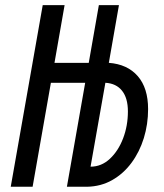

<svg xmlns="http://www.w3.org/2000/svg" viewBox="-20 -713 626 733"><path d="M21 0 143.1 -693.4H226.6L188 -473.1H318.8L357.4 -693.4H434.1L395.5 -473.1Q466.3 -467.8 505.9 -422.4Q545.4 -377 545.4 -296.4Q545.4 -238.8 529.1 -185.8Q512.7 -132.8 481.9 -91.3Q451.2 -49.8 408.2 -25.4Q365.2 -1 312 0H235.4L305.2 -397H174.3L104.5 0ZM325.7 -76.7Q367.2 -76.7 399.4 -106.7Q431.6 -136.7 450 -184.8Q468.3 -232.9 468.3 -287.6Q468.3 -338.4 446 -366.5Q423.8 -394.5 382.3 -397Z"/></svg>

Font: Cascadia Code NF SemiLight
Style: Italic
Weight: 350
Italic angle: -10°
Monospace: yes
Designer: Aaron Bell
Foundry: Saja Typeworks
Version: Version 2404.023; ttfautohint (v1.8.4)